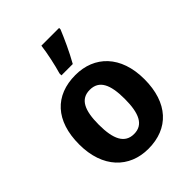

<svg xmlns="http://www.w3.org/2000/svg" viewBox="-228 -915 1042 1042"><g transform="rotate(-45 293.5 -393.5)"><path d="M240 -606H327C362 -668 392 -735 413 -786V-797H277C271 -746 254 -668 240 -621ZM544 -273C544 -454 440 -554 295 -554C138 -554 43 -454 43 -273C43 -92 147 10 292 10C448 10 544 -92 544 -273ZM194 -273C194 -384 222 -442 293 -442C365 -442 393 -384 393 -273C393 -162 365 -102 294 -102C223 -102 194 -162 194 -273Z"/></g></svg>

Font: Noto Sans Display
Style: Bold
Weight: 700
Designer: Monotype Design Team
Foundry: Monotype Imaging Inc.
Version: Version 1.900